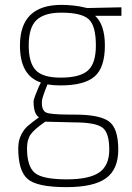

<svg xmlns="http://www.w3.org/2000/svg" viewBox="-20 -530 544 789"><path d="M253 239Q132 239 93.5 205.5Q55 172 55 80Q55 48 66.5 25Q78 2 92.5 -11Q107 -24 140 -48Q118 -62 118 -113Q118 -120 125.5 -139.5Q133 -159 140 -175L148 -191Q62 -219 62 -343Q62 -510 233 -510Q257 -510 283.5 -507Q310 -504 324 -500L339 -497L479 -500V-465H371Q411 -428 411 -343Q411 -252 368.5 -215.5Q326 -179 229 -179Q199 -179 175 -183Q152 -126 152 -113Q152 -96 154 -88Q156 -80 162 -73Q168 -66 185 -63.5Q202 -61 224 -60Q246 -59 289 -59Q388 -59 427 -31.5Q466 -4 466 85Q466 166 415.5 202.5Q365 239 253 239ZM287 -27 166 -30Q121 1 106 22.5Q91 44 91 79Q91 153 122.5 180Q154 207 254 207Q347 207 388 178.5Q429 150 429 85Q429 13 399 -7Q369 -27 287 -27ZM229 -211Q308 -211 341 -240Q374 -269 374 -343Q374 -425 344 -451.5Q314 -478 232 -478Q163 -478 130.5 -448Q98 -418 98 -343Q98 -273 126.5 -242Q155 -211 229 -211Z"/></svg>

Font: TitilliumText22L Th
Style: Thin
Weight: 100
Designer: Campivisivi
Foundry: Campivisivi
Version: 1.000